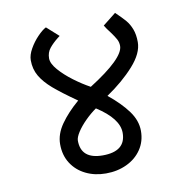

<svg xmlns="http://www.w3.org/2000/svg" viewBox="-73 -698 745 764"><g transform="rotate(-10 300.0 -315.5)"><path d="M135 -150Q135 -191 162.8 -230.5Q190.5 -270 236 -309Q174.5 -352 142.8 -379.5Q111 -407 94.5 -435.2Q78 -463.5 78 -499Q78 -520.5 92 -545.2Q106 -570 125.5 -590.2Q145 -610.5 160 -618L208 -575Q206.5 -573.5 199.5 -568.5Q178.5 -552 164.8 -535Q151 -518 151 -494Q151 -473.5 173.8 -447.2Q196.5 -421 230 -396Q263.5 -371 295 -354Q438 -444.5 438 -494Q438 -509 431.2 -521.5Q424.5 -534 410.5 -553Q396 -571.5 388 -585L441 -627Q466.5 -602.5 479.8 -587Q493 -571.5 501.5 -549.5Q510 -527.5 510 -497Q510 -452 465.2 -402Q420.5 -352 354 -307Q404 -266.5 432.5 -227.5Q461 -188.5 461 -147Q461 -104.5 439 -72Q417 -39.5 379.2 -21.8Q341.5 -4 295 -4Q250 -4 213.8 -21.8Q177.5 -39.5 156.2 -72.5Q135 -105.5 135 -150ZM388 -152Q388 -209.5 300 -266Q277 -250 255.2 -228.2Q233.5 -206.5 220.2 -185.8Q207 -165 207 -152Q207 -77 295 -77Q388 -77 388 -152Z"/></g></svg>

Font: JuliaMono
Style: Regular
Weight: 400
Monospace: yes
Designer: cormullion
Foundry: corm
Version: Version 0.055; ttfautohint (v1.8.4)